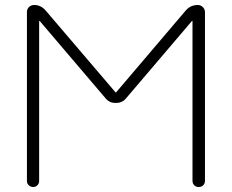

<svg xmlns="http://www.w3.org/2000/svg" viewBox="-20 -750 930 770"><path d="M88 -24V-702Q88 -714 96.5 -722Q105 -730 117 -730Q144 -730 163 -708L443 -380Q443 -379 444 -379L446 -380L725 -708Q744 -730 773 -730Q785 -730 793.5 -721.5Q802 -713 802 -701V-25Q802 -14 795 -7Q788 0 777 0Q766 0 759 -7Q752 -14 752 -25V-665Q752 -666 751 -666L749 -665L485 -355Q470 -337 444 -337Q419 -337 404 -355L140 -665Q139 -666 138 -666Q137 -666 137 -665V-24Q137 -14 130 -7Q123 0 113 0Q103 0 95.5 -7Q88 -14 88 -24Z"/></svg>

Font: Rounded Mplus 1c Light
Style: Regular
Weight: 300
Version: Version 1.059.20150529